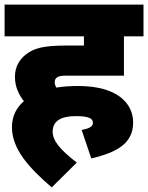

<svg xmlns="http://www.w3.org/2000/svg" viewBox="-20 -642 644 835"><path d="M335 -77 377 47C493 20 559 -21 559 -109C559 -193 490 -268 320 -268C287 -268 255 -266 225 -261C221 -268 218 -276 218 -284C218 -293 221 -300 226 -304C234 -311 246 -313 269 -313H519V-484H604V-622H0V-484H345V-444H272C165 -444 127 -432 91 -404C65 -383 45 -352 45 -308C45 -264 62 -230 84 -202C51 -174 32 -136 32 -89C32 6 105 87 205 173L314 65C237 6 209 -32 209 -70C209 -114 243 -137 309 -137C366 -137 384 -127 384 -108C384 -93 371 -83 335 -77Z"/></svg>

Font: Noto Sans Black
Style: Italic
Weight: 900
Italic angle: -12°
Designer: Monotype Design Team
Foundry: Monotype Imaging Inc.
Version: Version 2.013